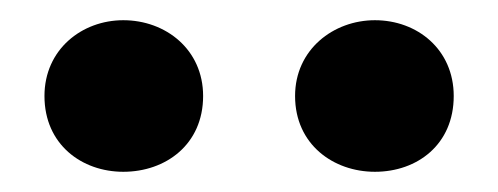

<svg xmlns="http://www.w3.org/2000/svg" viewBox="-20 -835 493 190"><path d="M102 -665C144 -665 181 -692 181 -740C181 -786 144 -815 102 -815C61 -815 24 -786 24 -740C24 -692 61 -665 102 -665ZM351 -665C393 -665 429 -692 429 -740C429 -786 393 -815 351 -815C310 -815 272 -786 272 -740C272 -692 310 -665 351 -665Z"/></svg>

Font: Noto Serif CJK SC Black
Style: Regular
Weight: 900
Designer: Ryoko NISHIZUKA 西塚涼子 (kana & ideographs); Frank Grießhammer (Latin, Greek & Cyrillic); Wenlong ZHANG 张文龙 (bopomofo); San
Foundry: Adobe
Version: Version 2.001;hotconv 1.1.0;makeotfexe 2.6.0